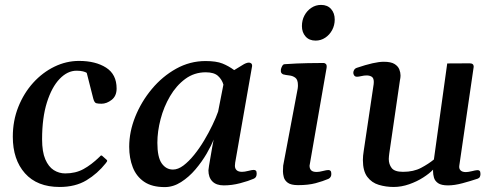

<svg xmlns="http://www.w3.org/2000/svg" viewBox="-20 -741 2004 775"><path d="M298.8 -495.1Q365.7 -495.1 408.2 -468Q450.7 -440.9 450.7 -383.8Q450.7 -353.5 430.7 -337.9Q410.6 -322.3 389.6 -322.3Q375.5 -322.3 368.2 -324.5Q360.8 -326.7 356.4 -343.3L330.1 -446.8Q325.7 -450.2 314.9 -452.9Q304.2 -455.6 289.1 -455.6Q252.4 -455.6 220.7 -422.6Q189 -389.6 169.4 -327.6Q149.9 -265.6 149.9 -178.7Q149.9 -128.4 162.8 -98.1Q175.8 -67.9 197 -54.4Q218.3 -41 243.2 -41Q285.2 -41 317.1 -58.6Q349.1 -76.2 381.3 -107.4Q383.8 -110.4 386.2 -112.5Q388.7 -114.7 392.1 -112.3L410.2 -96.2Q412.6 -94.2 412.6 -91.8Q412.6 -89.4 410.4 -87.2Q408.2 -85 407.2 -82.5Q373.5 -40 328.9 -13.2Q284.2 13.7 220.7 13.7Q129.9 13.7 80.8 -41.5Q31.7 -96.7 31.7 -189Q31.7 -253.9 54 -309.6Q76.2 -365.2 114 -407Q151.9 -448.7 199.7 -471.9Q247.6 -495.1 298.8 -495.1Z M645 14.2Q593.3 14.2 561.8 -7.3Q530.3 -28.8 515.9 -65.9Q501.5 -103 501.5 -148.4Q501.5 -209 525.9 -269.8Q550.3 -330.6 592.8 -381.6Q635.3 -432.6 690.9 -463.6Q746.6 -494.6 809.6 -494.6Q853 -494.6 877.9 -484.6Q902.8 -474.6 925.3 -458Q940.9 -466.8 957.3 -477.5Q973.6 -488.3 984.9 -488.3Q989.7 -488.3 993.9 -485.1Q998 -481.9 997.6 -474.1L929.2 -84Q928.2 -76.2 928.2 -71.8Q928.2 -60.5 935.3 -54Q942.4 -47.4 957 -47.4Q967.3 -47.4 982.4 -51.3Q997.6 -55.2 1003.9 -55.2Q1008.8 -55.2 1012.5 -52.5Q1016.1 -49.8 1016.1 -40Q1016.1 -32.7 1013.2 -27.3Q1010.3 -22 1003.9 -19.5Q982.9 -10.3 949.5 -1.5Q916 7.3 883.3 7.3Q853 7.3 837.2 -8.8Q821.3 -24.9 821.3 -53.7Q821.3 -57.1 823.7 -71.8Q826.2 -86.4 829.6 -106.4Q833 -126.5 836.4 -146Q839.8 -165.5 842.3 -177.7Q833 -153.3 814 -120.6Q794.9 -87.9 768.8 -57.1Q742.7 -26.4 710.9 -6.1Q679.2 14.2 645 14.2ZM678.2 -56.6Q698.7 -56.6 720.5 -73Q742.2 -89.4 763.7 -116Q785.2 -142.6 804 -174.1Q822.8 -205.6 837.4 -236.1Q852.1 -266.6 860.4 -290.5L881.8 -399.4Q876 -419.9 859.9 -434.6Q843.8 -449.2 810.5 -449.2Q764.2 -449.2 727.8 -422.4Q691.4 -395.5 666.3 -352.5Q641.1 -309.6 628.2 -260Q615.2 -210.4 615.2 -164.6Q615.2 -106.4 632.8 -81.5Q650.4 -56.6 678.2 -56.6Z M1183.1 6.3Q1154.8 6.3 1141.8 -3.2Q1128.9 -12.7 1125.5 -25.9Q1122.1 -39.1 1122.1 -49.3Q1122.1 -63.5 1123 -72.3L1181.6 -383.3Q1182.1 -387.2 1182.4 -390.6Q1182.6 -394 1182.6 -397Q1182.6 -419.4 1172.1 -427.2Q1161.6 -435.1 1147.5 -436.5Q1133.3 -438 1122.6 -440.9Q1117.7 -443.4 1115.2 -447.3Q1112.8 -451.2 1113.8 -460.4Q1114.7 -466.3 1118.7 -473.9Q1122.6 -481.4 1128.4 -481.9Q1180.2 -485.4 1222.4 -486.1Q1264.6 -486.8 1286.6 -486.8Q1290.5 -486.8 1295.2 -482.9Q1299.8 -479 1298.3 -467.3L1229.5 -72.3Q1229.5 -60.1 1236.1 -53.5Q1242.7 -46.9 1258.3 -46.9Q1268.6 -46.9 1283.4 -50.8Q1298.3 -54.7 1305.7 -54.7Q1310.5 -54.7 1314 -51.5Q1317.4 -48.3 1317.4 -38.6Q1317.4 -24.9 1305.7 -19Q1282.7 -9.3 1253.7 -1.5Q1224.6 6.3 1183.1 6.3ZM1253.9 -577.1Q1228 -577.1 1213.4 -593.8Q1198.7 -610.4 1198.7 -635.7Q1198.7 -659.7 1209 -678.7Q1219.2 -697.8 1236.8 -709.5Q1254.4 -721.2 1275.9 -721.2Q1301.8 -721.2 1316.4 -704.6Q1331.1 -688 1331.1 -662.1Q1331.1 -639.2 1320.8 -619.9Q1310.5 -600.6 1293 -588.9Q1275.4 -577.1 1253.9 -577.1Z M1569.3 13.7Q1537.6 13.7 1509 5.1Q1480.5 -3.4 1462.6 -27.1Q1444.8 -50.8 1444.8 -95.2Q1444.8 -111.8 1448.2 -132.3L1488.3 -401.4Q1488.8 -404.8 1488.8 -410.2Q1488.8 -426.3 1480.2 -431.4Q1471.7 -436.5 1460 -436.5Q1449.7 -436.5 1438.5 -433.8Q1427.2 -431.2 1420.4 -431.2Q1408.7 -431.2 1406.2 -445.3Q1405.3 -450.7 1408.9 -457.8Q1412.6 -464.8 1420.4 -467.3Q1492.2 -491.7 1528.8 -491.7Q1558.1 -491.7 1572.5 -482.7Q1586.9 -473.6 1591.8 -460.9Q1596.7 -448.2 1596.7 -437Q1596.7 -429.2 1595.5 -423.3Q1594.2 -417.5 1594.2 -416L1551.3 -121.6Q1550.8 -116.2 1550 -110.4Q1549.3 -104.5 1549.3 -99.1Q1549.3 -78.1 1561 -62.7Q1572.8 -47.4 1606.9 -47.4Q1649.4 -47.4 1679.7 -63.5Q1710 -79.6 1731.4 -97.2L1785.2 -484.9L1876 -485.4Q1892.1 -485.4 1892.1 -471.7L1834 -72.8Q1832 -60.5 1838.9 -53.5Q1845.7 -46.4 1860.4 -46.4Q1869.6 -46.4 1884.3 -50Q1898.9 -53.7 1906.2 -54.2Q1911.6 -54.7 1915.5 -51.8Q1919.4 -48.8 1919.4 -38.6Q1919.4 -33.2 1917.2 -27.8Q1915 -22.5 1908.7 -20Q1879.9 -10.3 1847.2 -1.5Q1814.5 7.3 1788.6 7.3Q1761.2 7.3 1748.3 -1.7Q1735.4 -10.7 1731.7 -23.9Q1728 -37.1 1728 -48.8Q1728 -50.3 1728 -52.2Q1728 -54.2 1728 -56.2Q1713.9 -41 1688.5 -24.7Q1663.1 -8.3 1631.6 2.7Q1600.1 13.7 1569.3 13.7Z"/></svg>

Font: Gelasio Medium
Style: Italic
Weight: 500
Italic angle: -8.5°
Designer: Eben Sorkin
Foundry: Eben Sorkin
Version: Version 1.008